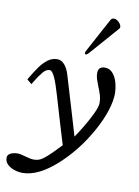

<svg xmlns="http://www.w3.org/2000/svg" viewBox="-147 -765 742 1023"><g transform="rotate(10 224.5 -253.5)"><path d="M347.2 -399.4Q347.2 -383.3 351.8 -368.4Q356.4 -353.5 365.7 -330.1Q376.5 -303.7 382.1 -285.2Q387.7 -266.6 387.7 -245.1Q387.7 -223.6 368.4 -183.6Q349.1 -143.6 325.4 -104.7Q301.8 -65.9 287.1 -44.9Q278.3 -72.8 240.7 -200.7L190.9 -366.7Q181.6 -396.5 165 -415.8Q148.4 -435.1 125.5 -435.1Q97.7 -435.1 74.5 -417.5Q51.3 -399.9 32.5 -373.5Q13.7 -347.2 -13.2 -301.8L12.2 -280.3Q15.6 -284.7 22.5 -296.9Q42 -329.6 59.6 -350.3Q77.1 -371.1 95.7 -371.1Q108.9 -371.1 123.5 -340.1Q138.2 -309.1 156.2 -246.6Q172.9 -188.5 199 -102.3Q225.1 -16.1 233.4 11.2Q189.9 57.1 167.5 77.6Q145 98.1 129.4 105.7Q113.8 113.3 94.2 113.3Q84 113.3 73.5 111.1Q63 108.9 47.4 104.5Q20.5 96.2 5.4 96.2Q-17.6 96.2 -33.7 104.5Q-49.8 112.8 -49.8 128.9Q-49.8 149.9 -34.4 164.6Q-19 179.2 3.4 186.5Q25.9 193.8 46.9 193.8Q130.9 193.8 228.3 106.7Q325.7 19.5 392.8 -102.3Q460 -224.1 460 -315.4L459 -314.5Q459 -337.4 451.7 -365.5Q444.3 -393.6 427.2 -414.3Q410.2 -435.1 383.3 -435.1Q347.2 -435.1 347.2 -399.4ZM385.7 -700.7Q379.4 -700.7 375 -698Q370.6 -695.3 367.2 -688.5Q347.2 -650.9 340.3 -639.2L266.1 -501.5Q264.6 -495.6 264.6 -493.2Q264.6 -489.7 266.4 -488Q268.1 -486.3 270 -486.3Q271.5 -486.3 275.4 -488.3Q279.3 -490.2 282.7 -493.7Q297.4 -509.8 313.5 -528.6Q329.6 -547.4 343.8 -563Q400.4 -628.9 421.9 -652.3Q424.3 -654.8 425 -657Q425.8 -659.2 425.8 -662.6Q425.8 -670.4 419.4 -679.4Q413.1 -688.5 403.8 -694.6Q394.5 -700.7 385.7 -700.7Z"/></g></svg>

Font: Radley
Style: Italic
Weight: 400
Italic angle: -12°
Designer: Vernon Adams
Foundry: Vernon Adams
Version: Version 1.003; ttfautohint (v1.6)